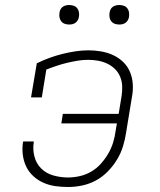

<svg xmlns="http://www.w3.org/2000/svg" viewBox="-20 -739 640 767"><path d="M252 8Q226 8 201 4.5Q176 1 153.5 -9Q131 -19 113 -35.5Q95 -52 84.5 -74Q74 -96 71 -121.5Q68 -147 72 -172Q73 -172 73 -172.5Q73 -173 73 -174H115Q115 -173 115 -173Q115 -173 115 -172Q110 -143 117.5 -114Q125 -85 145 -65.5Q165 -46 193.5 -38Q222 -30 252 -30Q275 -30 299 -35.5Q323 -41 344.5 -53.5Q366 -66 383 -85Q400 -104 412.5 -125.5Q425 -147 432 -170Q439 -193 442 -217L447 -246H225L231 -284H454L466 -357Q469 -377 468 -396.5Q467 -416 459.5 -433.5Q452 -451 438.5 -464Q425 -477 408 -485Q391 -493 371.5 -496.5Q352 -500 332 -500Q311 -500 290 -496.5Q269 -493 248 -488Q227 -483 206 -476Q185 -469 165 -461L147 -350H104L127 -486Q151 -498 177 -507.5Q203 -517 229 -523.5Q255 -530 281.5 -534Q308 -538 334 -538Q359 -538 384.5 -533.5Q410 -529 432.5 -518.5Q455 -508 472.5 -491Q490 -474 499.5 -451Q509 -428 510.5 -402.5Q512 -377 507 -351L484 -211Q480 -183 471.5 -155Q463 -127 447.5 -101.5Q432 -76 410.5 -54Q389 -32 363 -18Q337 -4 308.5 2Q280 8 252 8ZM456 -641Q447 -641 438.5 -644Q430 -647 424.5 -654Q419 -661 417.5 -670.5Q416 -680 418 -690Q419 -696 422 -702Q425 -708 431 -712Q437 -716 443.5 -717.5Q450 -719 456 -719Q466 -719 474.5 -716Q483 -713 488.5 -706Q494 -699 495.5 -689.5Q497 -680 495 -670Q494 -664 490.5 -658Q487 -652 481.5 -648Q476 -644 469.5 -642.5Q463 -641 456 -641ZM256 -641Q247 -641 238.5 -644Q230 -647 224.5 -654Q219 -661 217.5 -670.5Q216 -680 218 -690Q219 -696 222 -702Q225 -708 231 -712Q237 -716 243.5 -717.5Q250 -719 256 -719Q266 -719 274.5 -716Q283 -713 288.5 -706Q294 -699 295.5 -689.5Q297 -680 295 -670Q294 -664 290.5 -658Q287 -652 281.5 -648Q276 -644 269.5 -642.5Q263 -641 256 -641Z"/></svg>

Font: Iosevka Slab XLtEx
Style: Italic
Weight: 200
Width: 7
Italic angle: -9°
Monospace: yes
Designer: Belleve Invis
Foundry: Belleve Invis
Version: Version 11.1.0; ttfautohint (v1.8.3)